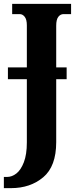

<svg xmlns="http://www.w3.org/2000/svg" viewBox="-38 -734 403 994"><path d="M253 -601V-385H307V-324H253V2Q253 127 186 183.5Q119 240 19 240H-18V182H-1Q24 182 47 164Q70 146 85.5 106Q101 66 101 3V-324H3V-385H101V-603Q101 -633 90 -647Q79 -661 64 -661H25V-714H330V-661H291Q275 -661 264 -647Q253 -633 253 -601Z"/></svg>

Font: Noto Serif CondExtraBold
Style: Regular
Weight: 800
Width: 3
Designer: Monotype Design Team
Foundry: Monotype Imaging Inc.
Version: Version 1.001